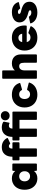

<svg xmlns="http://www.w3.org/2000/svg" viewBox="1824 -2687 916 4604"><g transform="rotate(-90 2282.0 -385.0)"><path d="M34 -253Q34 -344 68 -413Q102 -482 164.5 -520Q227 -558 308 -558Q418 -558 485 -478L487 -530Q487 -538 492 -542.5Q497 -547 505 -547H644Q652 -547 657 -542.5Q662 -538 662 -530V24Q662 32 657 37Q652 42 644 42H505Q497 42 492 37Q487 32 487 24L485 -28Q418 53 308 53Q227 53 165 14.5Q103 -24 68.5 -93Q34 -162 34 -253ZM357 -122Q411 -122 444.5 -158.5Q478 -195 478 -253Q478 -311 444.5 -347Q411 -383 357 -383Q303 -383 269.5 -347Q236 -311 236 -253Q236 -195 269.5 -158.5Q303 -122 357 -122Z M826 24V-376H757Q749 -376 744 -381Q739 -386 739 -394V-527Q739 -535 744 -540Q749 -545 757 -545H826V-547Q826 -662 885 -731Q944 -800 1055 -800Q1202 -800 1273 -676L1275 -668Q1275 -658 1264 -652L1151 -600Q1145 -598 1142 -598Q1135 -598 1127 -606Q1117 -620 1106 -625Q1095 -630 1079 -630Q1052 -630 1036.5 -610Q1021 -590 1021 -552L1022 -545H1154Q1162 -545 1167 -540Q1172 -535 1172 -527V-394Q1172 -386 1167 -381Q1162 -376 1154 -376H1025V24Q1025 32 1020.5 37Q1016 42 1008 42H842Q835 42 830.5 37Q826 32 826 24Z M1699 -718Q1699 -764 1730.5 -793.5Q1762 -823 1809 -823Q1856 -823 1887 -793.5Q1918 -764 1918 -718Q1918 -672 1887 -642Q1856 -612 1809 -612Q1762 -612 1730.5 -642Q1699 -672 1699 -718ZM1233 -545H1302V-547Q1302 -661 1361 -730.5Q1420 -800 1528 -800Q1600 -800 1656 -768Q1662 -764 1664.5 -757.5Q1667 -751 1666 -745L1643 -628Q1641 -615 1630 -615Q1627 -615 1621 -618Q1600 -630 1568 -630Q1537 -630 1519 -609Q1501 -588 1501 -550V-545H1891Q1899 -545 1903.5 -540Q1908 -535 1908 -527V24Q1908 42 1891 42H1727Q1709 42 1709 24V-376H1501V24Q1501 32 1496.5 37Q1492 42 1484 42H1318Q1311 42 1306.5 37Q1302 32 1302 24V-376H1233Q1225 -376 1220 -381Q1215 -386 1215 -394V-527Q1215 -535 1220 -540Q1225 -545 1233 -545Z M2007 -253Q2007 -343 2044.5 -412Q2082 -481 2151 -519.5Q2220 -558 2312 -558Q2415 -558 2488.5 -513.5Q2562 -469 2593 -377Q2594 -375 2594 -370Q2594 -358 2581 -355L2443 -316L2437 -315Q2426 -315 2420 -327Q2390 -383 2323 -383Q2269 -383 2239.5 -346.5Q2210 -310 2210 -253Q2210 -196 2239.5 -159Q2269 -122 2323 -122Q2355 -122 2380.5 -136.5Q2406 -151 2420 -181Q2427 -196 2442 -193L2592 -155Q2598 -154 2601.5 -150Q2605 -146 2605 -141Q2605 -139 2603 -133Q2569 -41 2492 6Q2415 53 2312 53Q2220 53 2151 14.5Q2082 -24 2044.5 -93Q2007 -162 2007 -253Z M2696 24V-772Q2696 -780 2701 -785Q2706 -790 2714 -790H2878Q2886 -790 2891 -785Q2896 -780 2896 -772V-488Q2956 -558 3063 -558Q3165 -558 3222 -501Q3279 -444 3279 -342V24Q3279 32 3274 37Q3269 42 3261 42H3097Q3089 42 3084 37Q3079 32 3079 24V-267Q3079 -328 3059 -355.5Q3039 -383 2995 -383Q2950 -383 2923 -349.5Q2896 -316 2896 -253V24Q2896 32 2891 37Q2886 42 2878 42H2714Q2706 42 2701 37Q2696 32 2696 24Z M3372 -253Q3372 -342 3410 -411.5Q3448 -481 3518 -519.5Q3588 -558 3681 -558Q3777 -558 3844.5 -515.5Q3912 -473 3945 -396Q3978 -319 3972 -219Q3970 -202 3953 -202H3574Q3585 -158 3612.5 -135Q3640 -112 3682 -112Q3749 -112 3779 -154Q3789 -165 3803 -162L3945 -114Q3956 -109 3956 -101Q3956 -97 3953 -91Q3914 -18 3842 17.5Q3770 53 3681 53Q3588 53 3518 14.5Q3448 -24 3410 -93.5Q3372 -163 3372 -253ZM3678 -402Q3636 -402 3609.5 -379Q3583 -356 3574 -311H3776Q3768 -355 3742.5 -378.5Q3717 -402 3678 -402Z M4024 -101Q4023 -103 4023 -108Q4023 -118 4036 -121L4169 -149L4175 -150Q4184 -150 4192 -139Q4206 -116 4229 -104Q4252 -92 4281 -92Q4308 -92 4323 -100Q4338 -108 4338 -123Q4338 -136 4324.5 -146Q4311 -156 4276 -165L4254 -171Q4047 -225 4047 -376Q4047 -429 4077.5 -470.5Q4108 -512 4163 -535Q4218 -558 4289 -558Q4383 -558 4443.5 -521.5Q4504 -485 4532 -410L4534 -403Q4534 -392 4520 -389L4391 -359H4387Q4376 -359 4370 -371Q4357 -392 4339.5 -402.5Q4322 -413 4297 -413Q4276 -413 4263 -405.5Q4250 -398 4250 -383Q4250 -368 4266 -357Q4282 -346 4316 -338L4337 -333Q4450 -304 4496 -257.5Q4542 -211 4542 -133Q4542 -77 4509.5 -35Q4477 7 4419.5 30Q4362 53 4288 53Q4188 53 4120 13.5Q4052 -26 4024 -101Z"/></g></svg>

Font: LINE Seed JP_TTF ExtraBold
Style: Regular
Weight: 800
Designer: LY Corporation & Fontrix & Fontworks
Version: Version 1.015